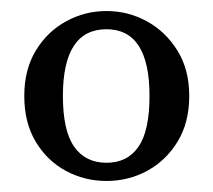

<svg xmlns="http://www.w3.org/2000/svg" viewBox="-20 -707 386 348"><path d="M173 -654Q94 -654 94 -533Q94 -470 114.5 -441Q135 -412 173 -412Q211 -412 231 -441Q251 -470 251 -533Q251 -654 173 -654ZM173 -687Q212 -687 246 -668.5Q280 -650 301.5 -615.5Q323 -581 323 -533Q323 -485 302 -450.5Q281 -416 247 -397.5Q213 -379 173 -379Q133 -379 99 -397.5Q65 -416 44.5 -450.5Q24 -485 24 -533Q24 -581 45 -615.5Q66 -650 100 -668.5Q134 -687 173 -687Z"/></svg>

Font: Lisu Bosa Medium
Style: Regular
Weight: 500
Designer: David Morse, Annie Olsen, Victor Gaultney, Frank Grießhammer (Latin)
Foundry: SIL International
Version: Version 2.000